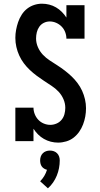

<svg xmlns="http://www.w3.org/2000/svg" viewBox="-20 -763 540 1038"><path d="M294 8Q274 8 254.5 3Q235 -2 217.5 -12Q200 -22 186 -36Q172 -50 161 -67V0H63V-181H161Q161 -163 168 -145.5Q175 -128 187.5 -115Q200 -102 217 -95Q234 -88 252 -88Q269 -88 285.5 -95Q302 -102 313 -115.5Q324 -129 328.5 -146Q333 -163 333 -180Q333 -204 323 -227Q313 -250 296.5 -267.5Q280 -285 259.5 -298.5Q239 -312 218.5 -325.5Q198 -339 178.5 -353.5Q159 -368 141 -385Q123 -402 108.5 -421.5Q94 -441 84 -463Q74 -485 68.5 -509Q63 -533 63 -558Q63 -580 67 -601.5Q71 -623 78 -643.5Q85 -664 97 -683Q109 -702 126 -715.5Q143 -729 164 -736Q185 -743 207 -743Q227 -743 246.5 -738Q266 -733 283 -723Q300 -713 314 -699Q328 -685 339 -668V-735H437V-554H339Q339 -572 332.5 -589Q326 -606 313.5 -619Q301 -632 284 -639.5Q267 -647 249 -647Q232 -647 217 -639.5Q202 -632 192.5 -618.5Q183 -605 179 -588.5Q175 -572 175 -555Q175 -531 185 -508Q195 -485 211.5 -467.5Q228 -450 248.5 -436.5Q269 -423 289.5 -410Q310 -397 329.5 -382Q349 -367 366.5 -350.5Q384 -334 399 -314Q414 -294 424 -272Q434 -250 439.5 -226Q445 -202 445 -178Q445 -155 441 -133Q437 -111 429 -90Q421 -69 408 -50.5Q395 -32 377.5 -18.5Q360 -5 338 1.5Q316 8 294 8ZM239 255 197 217Q210 204 219.5 188Q229 172 234 155Q226 153 218.5 148.5Q211 144 206 137Q201 130 199 121.5Q197 113 197 104Q197 93 200.5 83Q204 73 211.5 65.5Q219 58 229 54.5Q239 51 250 51Q261 51 271 54.5Q281 58 288.5 65.5Q296 73 299.5 83Q303 93 303 104Q303 125 299 146Q295 167 287 186.5Q279 206 267 223.5Q255 241 239 255Z"/></svg>

Font: Iosevka Curly Slab
Style: Bold
Weight: 700
Monospace: yes
Designer: Belleve Invis
Foundry: Belleve Invis
Version: Version 22.1.2; ttfautohint (v1.8.4)